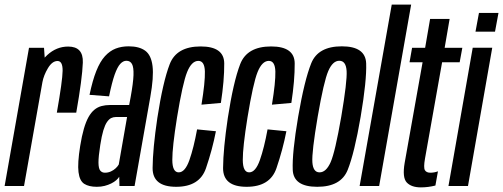

<svg xmlns="http://www.w3.org/2000/svg" viewBox="-52 -805 2178 831"><path d="M194 -317.5H278Q304 -465 306.5 -534.2Q309 -603.5 243 -603.5Q192.5 -603.5 152.5 -566.8Q112.5 -530 101 -464L131.5 -449Q137 -479 155.5 -510Q174 -541 197 -541Q219.5 -541 219 -498.5Q218.5 -456 194 -317.5ZM-32 0H52L144 -519.5L138.5 -598H73.5Z M367 3.5Q385.5 3.5 401 -0.5Q416.5 -4.5 429.5 -11Q442.5 -17.5 451 -25Q459.5 -32.5 464 -40L465 0H530.5L598.5 -385Q614 -471.5 608.2 -519Q602.5 -566.5 576.5 -585.5Q550.5 -604.5 505 -604.5Q474 -604.5 448.8 -594.8Q423.5 -585 402.2 -561.8Q381 -538.5 364.8 -497.8Q348.5 -457 335.5 -394.5L420 -388Q432.5 -448.5 444.2 -481.8Q456 -515 468.5 -528.5Q481 -542 495 -542Q511.5 -542 519.2 -528Q527 -514 525.8 -479.8Q524.5 -445.5 513.5 -385L507 -350.5H423.5Q404.5 -350.5 387.5 -346Q370.5 -341.5 356.5 -330Q342.5 -318.5 331.2 -298.5Q320 -278.5 311 -247.5Q302 -216.5 295 -173Q283 -98 287.8 -60Q292.5 -22 312.8 -9.2Q333 3.5 367 3.5ZM402 -57.5Q389.5 -57.5 382 -66.5Q374.5 -75.5 374.2 -101.2Q374 -127 382 -177.5Q388 -216.5 395.2 -240.5Q402.5 -264.5 411.2 -277Q420 -289.5 429.2 -294Q438.5 -298.5 449 -298.5H498L462 -93Q457.5 -85 448.8 -76.8Q440 -68.5 428 -63Q416 -57.5 402 -57.5Z M710.5 3.5Q812 3.5 839.5 -77Q867 -157.5 882.5 -237L801 -245Q786.5 -165.5 767.8 -112.2Q749 -59 721.5 -59Q694 -59 693.8 -113Q693.5 -167 714 -295.5Q738.5 -445.5 758 -493.5Q777.5 -541.5 806.5 -541.5Q833.5 -541.5 834.8 -495.5Q836 -449.5 820 -352L904 -359.5Q919 -457 918.5 -530.5Q918 -604 816.5 -604Q712 -604 682.5 -527.2Q653 -450.5 629 -294.5Q609 -159.5 608.5 -78Q608 3.5 710.5 3.5Z M1015.5 3.5Q1117 3.5 1144.5 -77Q1172 -157.5 1187.5 -237L1106 -245Q1091.5 -165.5 1072.8 -112.2Q1054 -59 1026.5 -59Q999 -59 998.8 -113Q998.5 -167 1019 -295.5Q1043.5 -445.5 1063 -493.5Q1082.5 -541.5 1111.5 -541.5Q1138.5 -541.5 1139.8 -495.5Q1141 -449.5 1125 -352L1209 -359.5Q1224 -457 1223.5 -530.5Q1223 -604 1121.5 -604Q1017 -604 987.5 -527.2Q958 -450.5 934 -294.5Q914 -159.5 913.5 -78Q913 3.5 1015.5 3.5Z M1321 3.5Q1423.5 3.5 1452.8 -69.5Q1482 -142.5 1509 -300Q1535.5 -457 1532.8 -530.8Q1530 -604.5 1427.5 -604.5Q1324.5 -604.5 1295 -531Q1265.5 -457.5 1238.5 -300Q1212 -143.5 1215 -70Q1218 3.5 1321 3.5ZM1331 -59Q1303 -59 1300 -102.8Q1297 -146.5 1323 -300Q1349.5 -453 1368.8 -497.5Q1388 -542 1416.5 -542Q1445.5 -542 1448.2 -497.8Q1451 -453.5 1425 -300Q1398.5 -147 1379 -103Q1359.5 -59 1331 -59Z M1504.5 0H1589L1727.5 -785H1643.5Z M1769.5 6Q1801 6 1832.5 -2L1843.5 -63.5Q1827.5 -57.5 1810.5 -57.5Q1793.5 -57.5 1787 -68.5Q1780.5 -79.5 1787.5 -119L1861.5 -535.5H1937.5L1949 -598H1872.5L1894 -723H1809.5L1788 -598H1731.5L1720.5 -535.5H1777L1699.5 -100.5Q1688.5 -36.5 1708.5 -15.2Q1728.5 6 1769.5 6Z M1889 0H1973.5L2078.5 -598.5H1994ZM2021 -749 2006 -668H2090.5L2105.5 -749Z"/></svg>

Font: Anybody ExtraCondensed
Style: Italic
Weight: 400
Width: 2
Italic angle: -10°
Version: Version 1.113;gftools[0.9.25]